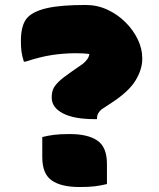

<svg xmlns="http://www.w3.org/2000/svg" viewBox="-20 -740 640 772"><path d="M325 -720Q371 -720 412 -701Q453 -682 484.5 -650.5Q516 -619 534 -581.5Q552 -544 552 -506V-503Q552 -461 525 -416.5Q498 -372 429 -327L394 -304Q384 -298 377 -287.5Q370 -277 370 -265V-261H360Q277 -261 232.5 -284.5Q188 -308 188 -347V-350Q188 -367 193.5 -381Q199 -395 216 -411.5Q233 -428 268 -452L291 -468Q313 -482 323 -492.5Q333 -503 336 -511Q339 -517 339 -523Q317 -526 286 -526Q238 -526 190.5 -519Q143 -512 82 -492H76Q69 -514 66.5 -532Q64 -550 64 -575Q64 -643 92 -671Q117 -696 172 -708Q227 -720 325 -720ZM410 0Q386 6 361.5 9Q337 12 300 12Q226 12 188 -14.5Q150 -41 150 -108V-189Q174 -195 198.5 -198Q223 -201 260 -201Q334 -201 372 -174.5Q410 -148 410 -81Z"/></svg>

Font: Recursive Sn Csl St XBk
Style: Regular
Weight: 1000
Version: Version 1.079;hotconv 1.0.112;makeotfexe 2.5.65598; ttfautoh